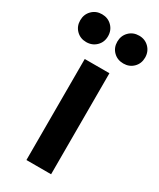

<svg xmlns="http://www.w3.org/2000/svg" viewBox="-208 -780 698 841"><g transform="rotate(30 141.0 -359.5)"><path d="M79.2 0V-511H204V0ZM235.2 -578.2Q204.6 -578.2 184.6 -598.1Q164.6 -618 164.6 -648.2Q164.6 -678.4 184.6 -698.6Q204.6 -718.8 235.2 -718.8Q265.1 -718.8 285.2 -698.6Q305.2 -678.4 305.2 -648.2Q305.2 -618 285.2 -598.1Q265.1 -578.2 235.2 -578.2ZM47.2 -578.2Q17.2 -578.2 -2.8 -598.1Q-22.8 -618 -22.8 -648.2Q-22.8 -678.4 -2.8 -698.6Q17.2 -718.8 47.2 -718.8Q77.4 -718.8 97.6 -698.6Q117.8 -678.4 117.8 -648.2Q117.8 -618 97.6 -598.1Q77.4 -578.2 47.2 -578.2Z"/></g></svg>

Font: Overpass
Style: Regular
Weight: 400
Designer: Delve Withrington, Dave Bailey, Thomas Jockin
Foundry: Delve Fonts LLC
Version: Version 4.000